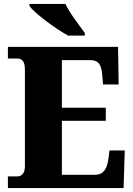

<svg xmlns="http://www.w3.org/2000/svg" viewBox="-20 -951 674 971"><path d="M324 -771H409V-784C382 -822 331 -886 311 -931H129V-921C152 -886 259 -807 324 -771ZM20 0H605L611 -190H534L527 -140C520 -96 502 -67 461 -67H293V-340H515V-406H293V-647H434C478 -647 492 -626 497 -574L501 -524H580L577 -714H20V-655H66C86 -655 106 -648 106 -599V-110C106 -79 93 -59 68 -59H20Z"/></svg>

Font: Noto Serif Ethiopic SemiCondensed Black
Style: Regular
Weight: 900
Width: 4
Designer: Monotype Design Team
Foundry: Monotype Imaging Inc.
Version: Version 2.102